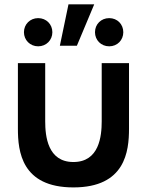

<svg xmlns="http://www.w3.org/2000/svg" viewBox="-20 -822 656 858"><path d="M286 -802.5H401L323.5 -617.5H247.5ZM150.5 -615C187 -615 214 -643 214 -678C214 -713.5 187 -741 150.5 -741C114.5 -741 87 -713.5 87 -678C87 -643 114.5 -615 150.5 -615ZM468 -615C504.5 -615 531 -643 531 -678C531 -713.5 504.5 -741 468 -741C431.5 -741 404.5 -713.5 404.5 -678C404.5 -643 431.5 -615 468 -615ZM60 -247C60 -146 76 15.5 308 15.5C540 15.5 556.5 -146 556.5 -247V-540H434.5V-280C434.5 -213.5 423.5 -98 308 -98C193 -98 182 -213.5 182 -280V-540H60Z"/></svg>

Font: Hauora
Style: Bold
Weight: 700
Designer: Wayne Shih
Foundry: WCYS
Version: Version 1.001;hotconv 1.0.109;makeotfexe 2.5.65596